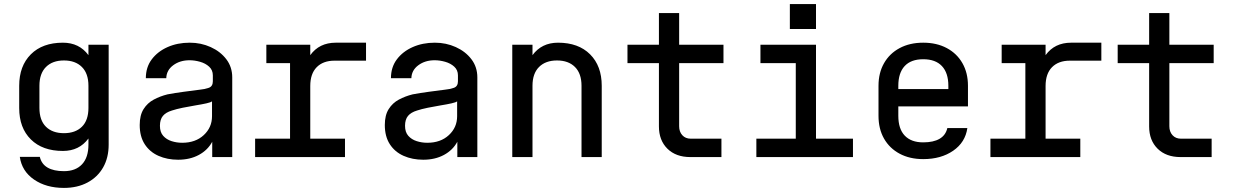

<svg xmlns="http://www.w3.org/2000/svg" viewBox="-20 -769 6040 940"><path d="M293 151Q206 151 146.5 110Q87 69 77 -1H175Q183 34 213 51.5Q243 69 293 69Q350 69 381.5 35.5Q413 2 413 -61V-91Q368 -30 288 -30Q188 -30 131 -86.5Q74 -143 74 -240V-349Q74 -446 131 -503Q188 -560 288 -560Q368 -560 413 -499V-550H512V-61Q512 3 485 50.5Q458 98 408.5 124.5Q359 151 293 151ZM293 -473Q237 -473 205 -441Q173 -409 173 -349V-241Q173 -180 205 -148.5Q237 -117 293 -117Q349 -117 381 -148.5Q413 -180 413 -241V-349Q413 -409 381 -441Q349 -473 293 -473Z M852 13Q799 13 756 -6Q713 -25 688.5 -63Q664 -101 664 -157Q664 -205 683 -235Q702 -265 733 -281.5Q764 -298 800 -307Q837 -314 878.5 -319.5Q920 -325 959 -330Q982 -332 1002 -339Q1022 -346 1022 -371V-373V-400Q1022 -426 1004 -442.5Q986 -459 959.5 -466.5Q933 -474 908 -474Q861 -474 828 -449.5Q795 -425 794 -386H694Q694 -440 723 -478.5Q752 -517 800.5 -538.5Q849 -560 909 -560Q964 -560 1011.5 -538.5Q1059 -517 1088 -479Q1117 -441 1117 -390V0H1019V-75Q997 -34 953.5 -10.5Q910 13 852 13ZM872 -70Q937 -70 977.5 -107.5Q1018 -145 1018 -200V-273Q1013 -268 990.5 -263Q968 -258 937 -253Q906 -248 874.5 -241.5Q843 -235 822 -228Q792 -219 777.5 -201.5Q763 -184 763 -153Q763 -122 779 -104Q795 -86 820 -78Q845 -70 872 -70Z M1229 0V-90H1400V-460H1284V-550H1499V-499Q1543 -560 1624 -560H1772V-472H1618Q1562 -472 1530.5 -440Q1499 -408 1499 -348V-90H1669V0Z M2052 13Q1999 13 1956 -6Q1913 -25 1888.5 -63Q1864 -101 1864 -157Q1864 -205 1883 -235Q1902 -265 1933 -281.5Q1964 -298 2000 -307Q2037 -314 2078.5 -319.5Q2120 -325 2159 -330Q2182 -332 2202 -339Q2222 -346 2222 -371V-373V-400Q2222 -426 2204 -442.5Q2186 -459 2159.5 -466.5Q2133 -474 2108 -474Q2061 -474 2028 -449.5Q1995 -425 1994 -386H1894Q1894 -440 1923 -478.5Q1952 -517 2000.5 -538.5Q2049 -560 2109 -560Q2164 -560 2211.5 -538.5Q2259 -517 2288 -479Q2317 -441 2317 -390V0H2219V-75Q2197 -34 2153.5 -10.5Q2110 13 2052 13ZM2072 -70Q2137 -70 2177.5 -107.5Q2218 -145 2218 -200V-273Q2213 -268 2190.5 -263Q2168 -258 2137 -253Q2106 -248 2074.5 -241.5Q2043 -235 2022 -228Q1992 -219 1977.5 -201.5Q1963 -184 1963 -153Q1963 -122 1979 -104Q1995 -86 2020 -78Q2045 -70 2072 -70Z M2488 0V-550H2587V-499Q2632 -560 2712 -560Q2812 -560 2869 -503Q2926 -446 2926 -349V0H2827V-349Q2827 -409 2795 -441Q2763 -473 2707 -473Q2651 -473 2619 -441Q2587 -409 2587 -349V0Z M3360 0Q3289 0 3247.5 -41Q3206 -82 3206 -150V-460H3052V-550H3206V-705H3305V-550H3522V-460H3305V-151Q3305 -124 3320.5 -107Q3336 -90 3362 -90H3512V0Z M3683 0V-90H3876V-460H3703V-550H3975V-90H4156V0ZM3847 -749H3975V-627H3847Z M4500 10Q4434 10 4384.5 -16.5Q4335 -43 4308 -90.5Q4281 -138 4281 -202V-349Q4281 -412 4308 -459.5Q4335 -507 4384.5 -533.5Q4434 -560 4500 -560Q4566 -560 4615.5 -533.5Q4665 -507 4692 -459.5Q4719 -412 4719 -349V-248H4378V-202Q4378 -138 4409.5 -105Q4441 -72 4500 -72Q4550 -72 4580 -89.5Q4610 -107 4618 -142H4716Q4706 -72 4646.5 -31Q4587 10 4500 10ZM4378 -333H4623V-349Q4623 -412 4591.5 -445.5Q4560 -479 4500 -479Q4440 -479 4409 -445.5Q4378 -412 4378 -349Z M4829 0V-90H5000V-460H4884V-550H5099V-499Q5143 -560 5224 -560H5372V-472H5218Q5162 -472 5130.5 -440Q5099 -408 5099 -348V-90H5269V0Z M5760 0Q5689 0 5647.5 -41Q5606 -82 5606 -150V-460H5452V-550H5606V-705H5705V-550H5922V-460H5705V-151Q5705 -124 5720.5 -107Q5736 -90 5762 -90H5912V0Z"/></svg>

Font: Tiny Medium
Style: Regular
Weight: 500
Monospace: yes
Designer: Philipp Nurullin, Konstantin Bulenkov
Foundry: JetBrains
Version: Version 2.251; ttfautohint (v1.8.4.7-5d5b)